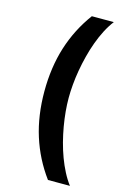

<svg xmlns="http://www.w3.org/2000/svg" viewBox="-135 -808 662 1022"><g transform="rotate(15 196.5 -297.0)"><path d="M98 -296.5Q98 -429.3 133.3 -541.2Q168.7 -653.1 238.6 -747.9H359.7Q338.1 -719.8 320.1 -685Q302.2 -650.2 288 -611.3Q273.8 -572.4 263.3 -531.2Q252.8 -490.1 245.7 -449.2Q238.6 -408.4 235.3 -369.5Q231.9 -330.6 231.9 -296.5Q231.9 -261.4 235.4 -221.8Q239 -182.2 246.1 -141.3Q253.2 -100.5 263.8 -59.5Q274.5 -18.5 288.7 19.7Q302.9 57.9 320.7 92.3Q338.4 126.8 359.7 154.5H238.6Q168.7 59.7 133.3 -52Q98 -163.7 98 -296.5Z"/></g></svg>

Font: Inter P Semi Bold
Style: Regular
Weight: 600
Designer: Rasmus Andersson
Foundry: rsms
Version: Version 3.018;git-588b23468